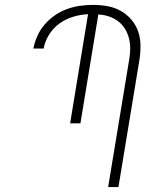

<svg xmlns="http://www.w3.org/2000/svg" viewBox="-20 -763 640 783"><path d="M463 0H421L507 -521Q511 -543 511 -565.5Q511 -588 505.5 -608.5Q500 -629 489 -646.5Q478 -664 461.5 -676.5Q445 -689 424 -696Q403 -703 381 -704L308 -260H266L339 -705Q310 -704 279.5 -695Q249 -686 223 -667.5Q197 -649 180 -621.5Q163 -594 158 -565H116Q121 -591 132.5 -616.5Q144 -642 162.5 -663.5Q181 -685 204.5 -701Q228 -717 254.5 -726.5Q281 -736 307.5 -739.5Q334 -743 360 -743Q391 -743 420 -737.5Q449 -732 473.5 -718Q498 -704 516.5 -682Q535 -660 544 -633Q553 -606 553 -575.5Q553 -545 548 -515Z"/></svg>

Font: Iosevka Extralight Extended
Style: Italic
Weight: 200
Width: 7
Italic angle: -9°
Monospace: yes
Designer: Belleve Invis
Foundry: Belleve Invis
Version: Version 32.5.0; ttfautohint (v1.8.4)